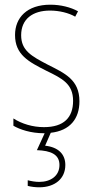

<svg xmlns="http://www.w3.org/2000/svg" viewBox="-20 -557 396 817"><path d="M258 145C258 99 228 69 172 63L196 8C278 -1 318 -52 318 -126C318 -218 256 -245 183 -282C114 -318 70 -342 70 -407C70 -476 119 -512 193 -512C232 -512 273 -502 300 -486L312 -509C281 -526 239 -537 194 -537C95 -537 44 -482 44 -408C44 -324 102 -294 177 -256C245 -223 291 -200 291 -128C291 -57 252 -16 167 -16C119 -16 73 -30 37 -53V-22C64 -6 111 10 167 10H170L137 82C196 84 233 100 233 145C233 192 195 217 147 217C131 217 113 214 98 210V234C113 238 131 240 147 240C214 240 258 203 258 145Z"/></svg>

Font: Noto Sans Kannada Condensed Thin
Style: Regular
Weight: 100
Width: 3
Designer: Jelle Bosma - Monotype Design Team
Foundry: Monotype Imaging Inc.
Version: Version 2.005